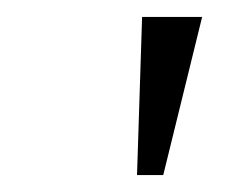

<svg xmlns="http://www.w3.org/2000/svg" viewBox="-20 -743 277 227"><path d="M219 -723H148L142 -536H173Z"/></svg>

Font: United Sans Thin
Style: Italic
Weight: 100
Italic angle: -8°
Designer: Pablo Impallari, Rodrigo Fuenzalida (Modified by Dan O. Williams)
Version: Version 1.000;PS 001.000;hotconv 1.0.88;makeotf.lib2.5.64775